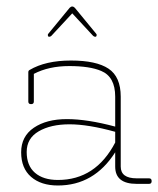

<svg xmlns="http://www.w3.org/2000/svg" viewBox="-20 -565 486 590"><path d="M158 5Q106 5 75.5 -21.5Q45 -48 45 -97Q45 -146 84 -172.5Q123 -199 185.5 -199Q248 -199 334 -176V-268Q334 -329 291 -347Q256 -362 193 -362Q130 -362 84 -338V-253Q84 -245 75.5 -245Q67 -245 67 -253V-343Q67 -348 71 -350Q120 -379 198 -379Q276 -379 313.5 -354Q351 -329 351 -268V-53Q351 -17 400 -17H438Q446 -17 446 -8.5Q446 0 438 0H400Q334 0 334 -53V-97Q269 5 158 5ZM334 -160Q251 -183 193.5 -183Q136 -183 99 -161.5Q62 -140 62 -98Q62 -56 87.5 -34Q113 -12 158 -12Q274 -12 334 -127ZM138 -455Q135 -452 131 -452Q127 -452 127 -458Q127 -460 129 -462L194 -541Q198 -545 202 -545Q206 -545 210 -541L275 -462Q277 -460 277 -458Q277 -452 273 -452Q269 -452 266 -455L202 -524Z"/></svg>

Font: Flamenco Light
Style: Regular
Weight: 300
Designer: Luciano Vergara
Foundry: Luciano Vergara
Version: Version 1.003